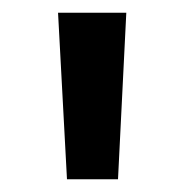

<svg xmlns="http://www.w3.org/2000/svg" viewBox="-20 -770 289 301"><path d="M85 -489 71 -750H178L165 -489Z"/></svg>

Font: Red Hat Text Medium
Style: Regular
Weight: 500
Designer: Pentagram, MCKL
Foundry: Pentagram, MCKL
Version: Version 1.023